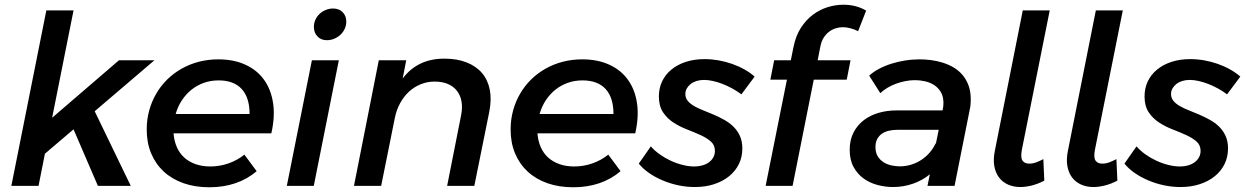

<svg xmlns="http://www.w3.org/2000/svg" viewBox="-20 -786 5266 812"><path d="M291 -742 200.5 -288 483 -531H633L380.5 -315.5L533 0H394L291 -239L170 -136L143 0H28L176 -742Z M865.5 6Q805 6 756 -11.2Q707 -28.5 672.5 -60.5Q638 -92.5 619.2 -137.5Q600.5 -182.5 600.5 -238Q600.5 -280.5 611 -318.8Q621.5 -357 640.8 -390Q660 -423 687.2 -449.8Q714.5 -476.5 748 -495.5Q781.5 -514.5 821 -524.8Q860.5 -535 903.5 -535Q969 -535 1018.2 -512.2Q1067.5 -489.5 1097 -448.2Q1126.5 -407 1135 -349.5Q1143.5 -292 1127.5 -222H714Q716.5 -189.5 728 -163.5Q739.5 -137.5 759.5 -119.5Q779.5 -101.5 807.2 -91.8Q835 -82 869.5 -82Q909.5 -82 946.5 -95Q983.5 -108 1013.5 -132L1065.5 -62Q1025.5 -28 975.2 -11Q925 6 865.5 6ZM904.5 -446Q871.5 -446 842.5 -435.8Q813.5 -425.5 790 -406.8Q766.5 -388 749.2 -361.8Q732 -335.5 723 -304H1035.5Q1035.5 -373.5 1002 -409.8Q968.5 -446 904.5 -446Z M1413 -531 1307 0H1193L1299 -531ZM1388.5 -750Q1414 -750 1429.2 -734.5Q1444.5 -719 1444.5 -695Q1444.5 -678.5 1437.8 -664Q1431 -649.5 1419.8 -639Q1408.5 -628.5 1393.5 -622.2Q1378.5 -616 1362.5 -616Q1337.5 -616 1322.5 -632Q1307.5 -648 1307.5 -672Q1307.5 -688.5 1314 -702.8Q1320.5 -717 1331.8 -727.5Q1343 -738 1357.8 -744Q1372.5 -750 1388.5 -750Z M1859 -538Q1913 -538 1953.5 -522Q1994 -506 2018.8 -476.8Q2043.5 -447.5 2051.5 -405.8Q2059.5 -364 2049 -312L1986 0H1871L1930 -298Q1936.5 -330.5 1931.8 -357Q1927 -383.5 1912.2 -402.2Q1897.5 -421 1873.8 -431Q1850 -441 1818 -441Q1787.5 -441 1760 -430Q1732.5 -419 1710.5 -399Q1688.5 -379 1672.8 -350.8Q1657 -322.5 1650 -288L1592 0H1477L1582 -531H1698L1683 -454Q1746 -538 1859 -538Z M2404.5 6Q2344 6 2295 -11.2Q2246 -28.5 2211.5 -60.5Q2177 -92.5 2158.2 -137.5Q2139.5 -182.5 2139.5 -238Q2139.5 -280.5 2150 -318.8Q2160.5 -357 2179.8 -390Q2199 -423 2226.2 -449.8Q2253.5 -476.5 2287 -495.5Q2320.5 -514.5 2360 -524.8Q2399.5 -535 2442.5 -535Q2508 -535 2557.2 -512.2Q2606.5 -489.5 2636 -448.2Q2665.5 -407 2674 -349.5Q2682.5 -292 2666.5 -222H2253Q2255.5 -189.5 2267 -163.5Q2278.5 -137.5 2298.5 -119.5Q2318.5 -101.5 2346.2 -91.8Q2374 -82 2408.5 -82Q2448.5 -82 2485.5 -95Q2522.5 -108 2552.5 -132L2604.5 -62Q2564.5 -28 2514.2 -11Q2464 6 2404.5 6ZM2443.5 -446Q2410.5 -446 2381.5 -435.8Q2352.5 -425.5 2329 -406.8Q2305.5 -388 2288.2 -361.8Q2271 -335.5 2262 -304H2574.5Q2574.5 -373.5 2541 -409.8Q2507.5 -446 2443.5 -446Z M2918.5 5Q2884 5 2849.2 -2.2Q2814.5 -9.5 2783 -22.8Q2751.5 -36 2725.2 -54.2Q2699 -72.5 2681.5 -94L2732.5 -167Q2748 -149 2769.8 -133.5Q2791.5 -118 2816.2 -106.5Q2841 -95 2866.8 -88.5Q2892.5 -82 2915.5 -82Q2935 -82 2951.2 -86.8Q2967.5 -91.5 2979 -100.2Q2990.5 -109 2997 -121.2Q3003.5 -133.5 3003.5 -148Q3003.5 -172.5 2986 -187.8Q2968.5 -203 2942 -215Q2915.5 -227 2885 -238.8Q2854.5 -250.5 2828 -267.8Q2801.5 -285 2784 -311.2Q2766.5 -337.5 2766.5 -378Q2766.5 -413.5 2780.5 -442.5Q2794.5 -471.5 2820 -492.2Q2845.5 -513 2881 -524.5Q2916.5 -536 2959.5 -536Q2989 -536 3018.8 -530.8Q3048.5 -525.5 3076.2 -515.8Q3104 -506 3128.5 -492.2Q3153 -478.5 3171.5 -462L3115.5 -387Q3097.5 -400.5 3077 -411.8Q3056.5 -423 3035.8 -431Q3015 -439 2995 -443.5Q2975 -448 2957.5 -448Q2940.5 -448 2926 -443.5Q2911.5 -439 2901 -430.8Q2890.5 -422.5 2884.5 -411.8Q2878.5 -401 2878.5 -388Q2878.5 -371.5 2888.8 -359.2Q2899 -347 2916 -337.2Q2933 -327.5 2954.8 -319Q2976.5 -310.5 2999 -300.8Q3021.5 -291 3043.2 -279Q3065 -267 3082 -250.2Q3099 -233.5 3109.2 -211Q3119.5 -188.5 3119.5 -158Q3119.5 -122 3104.8 -92Q3090 -62 3063.2 -40.5Q3036.5 -19 2999.8 -7Q2963 5 2918.5 5Z M3324.5 -531 3336 -588Q3345.5 -635 3367.2 -668.5Q3389 -702 3418 -723.8Q3447 -745.5 3480.5 -755.8Q3514 -766 3547 -766Q3575 -766 3599.2 -759.5Q3623.5 -753 3643 -741L3609 -654Q3595.5 -661.5 3577.5 -666.2Q3559.5 -671 3545 -671Q3529 -671 3513.5 -666Q3498 -661 3485.2 -651Q3472.5 -641 3463.2 -626.2Q3454 -611.5 3450 -592L3438 -531H3577L3561 -449H3421.5L3332 0H3218L3308 -449H3238L3254 -531Z M3902.5 0 3912.5 -49Q3883 -24 3842.2 -9.5Q3801.5 5 3756.5 5Q3724.5 5 3691.8 -3.5Q3659 -12 3632.8 -30.8Q3606.5 -49.5 3590 -79.5Q3573.5 -109.5 3573.5 -152.5Q3573.5 -194.5 3589.8 -225.8Q3606 -257 3633.2 -277.8Q3660.5 -298.5 3696 -308.8Q3731.5 -319 3770.5 -319H3966L3967 -323Q3970 -336.5 3970 -350Q3970 -378 3959 -396.5Q3948 -415 3930.8 -426.2Q3913.5 -437.5 3892 -442.2Q3870.5 -447 3850 -447Q3830 -447 3809.2 -443Q3788.5 -439 3769 -431.8Q3749.5 -424.5 3732.8 -414.5Q3716 -404.5 3703 -392L3656 -466Q3672.5 -481.5 3696.2 -494.2Q3720 -507 3748 -516Q3776 -525 3807 -530Q3838 -535 3869.5 -535Q3893 -535 3918 -531.8Q3943 -528.5 3967 -521Q3991 -513.5 4012.5 -501Q4034 -488.5 4050.2 -469.5Q4066.5 -450.5 4076 -425Q4085.5 -399.5 4085.5 -365.5Q4085.5 -356.5 4084.8 -345.8Q4084 -335 4081.5 -324L4017 0ZM3786 -82.5Q3810 -82.5 3833 -89.5Q3856 -96.5 3876 -109.5Q3896 -122.5 3911.8 -140.8Q3927.5 -159 3937.5 -181V-176L3950 -237H3775.5Q3756.5 -237 3739.8 -233.2Q3723 -229.5 3710.2 -220.8Q3697.5 -212 3690 -198.2Q3682.5 -184.5 3682.5 -164Q3682.5 -139.5 3692.8 -123.8Q3703 -108 3718.5 -98.8Q3734 -89.5 3752.2 -86Q3770.5 -82.5 3786 -82.5Z M4305.5 -742H4419.5L4301.5 -152Q4295.5 -119.5 4304.2 -106.8Q4313 -94 4332.5 -94Q4347.5 -94 4361.8 -99.2Q4376 -104.5 4392.5 -113L4396.5 -22Q4368.5 -7.5 4342.5 -1.2Q4316.5 5 4295.5 5Q4266.5 5 4243 -5.5Q4219.5 -16 4204.8 -35.8Q4190 -55.5 4185 -84Q4180 -112.5 4187.5 -149Z M4614.5 -742H4728.5L4610.5 -152Q4604.5 -119.5 4613.2 -106.8Q4622 -94 4641.5 -94Q4656.5 -94 4670.8 -99.2Q4685 -104.5 4701.5 -113L4705.5 -22Q4677.5 -7.5 4651.5 -1.2Q4625.5 5 4604.5 5Q4575.5 5 4552 -5.5Q4528.5 -16 4513.8 -35.8Q4499 -55.5 4494 -84Q4489 -112.5 4496.5 -149Z M4972.5 5Q4938 5 4903.2 -2.2Q4868.5 -9.5 4837 -22.8Q4805.5 -36 4779.2 -54.2Q4753 -72.5 4735.5 -94L4786.5 -167Q4802 -149 4823.8 -133.5Q4845.5 -118 4870.2 -106.5Q4895 -95 4920.8 -88.5Q4946.5 -82 4969.5 -82Q4989 -82 5005.2 -86.8Q5021.5 -91.5 5033 -100.2Q5044.5 -109 5051 -121.2Q5057.5 -133.5 5057.5 -148Q5057.5 -172.5 5040 -187.8Q5022.5 -203 4996 -215Q4969.5 -227 4939 -238.8Q4908.5 -250.5 4882 -267.8Q4855.5 -285 4838 -311.2Q4820.5 -337.5 4820.5 -378Q4820.5 -413.5 4834.5 -442.5Q4848.5 -471.5 4874 -492.2Q4899.5 -513 4935 -524.5Q4970.5 -536 5013.5 -536Q5043 -536 5072.8 -530.8Q5102.5 -525.5 5130.2 -515.8Q5158 -506 5182.5 -492.2Q5207 -478.5 5225.5 -462L5169.5 -387Q5151.5 -400.5 5131 -411.8Q5110.5 -423 5089.8 -431Q5069 -439 5049 -443.5Q5029 -448 5011.5 -448Q4994.5 -448 4980 -443.5Q4965.5 -439 4955 -430.8Q4944.5 -422.5 4938.5 -411.8Q4932.5 -401 4932.5 -388Q4932.5 -371.5 4942.8 -359.2Q4953 -347 4970 -337.2Q4987 -327.5 5008.8 -319Q5030.5 -310.5 5053 -300.8Q5075.5 -291 5097.2 -279Q5119 -267 5136 -250.2Q5153 -233.5 5163.2 -211Q5173.5 -188.5 5173.5 -158Q5173.5 -122 5158.8 -92Q5144 -62 5117.2 -40.5Q5090.5 -19 5053.8 -7Q5017 5 4972.5 5Z"/></svg>

Font: Argentum Sans
Style: Italic
Weight: 400
Italic angle: -11.3099°
Designer: Julieta Ulanovsky, Owen Earl, Rasmus Andersson, Cristiano Sobral
Foundry: The Argentum Sans Project Authors
Version: Version 3.131; ttfautohint (v1.8.4.7-5d5b-dirty)